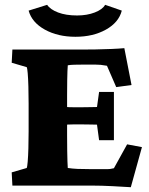

<svg xmlns="http://www.w3.org/2000/svg" viewBox="-20 -782 627 809"><path d="M531.2 6.8Q501 4.9 453.6 2.4Q406.2 0 369.1 0H32.2L29.3 -55.7L92.8 -74.2Q94.7 -78.1 96.7 -100.6Q98.6 -123 99.6 -157.2Q100.6 -191.4 100.6 -228.5V-345.7Q100.6 -383.8 99.6 -418Q98.6 -452.1 96.7 -474.1Q94.7 -496.1 92.8 -499L29.3 -517.6L32.2 -573.2H323.2Q347.7 -573.2 382.3 -573.7Q417 -574.2 450.2 -575.7Q483.4 -577.1 503.9 -579.1L534.2 -423.8L469.7 -415L430.7 -504.9Q415 -507.8 404.3 -508.8Q393.6 -509.8 381.8 -509.8H331.1Q312.5 -509.8 293.5 -509.3Q274.4 -508.8 265.6 -506.8Q264.6 -497.1 264.2 -482.4Q263.7 -467.8 263.2 -443.4Q262.7 -418.9 262.7 -380.9V-211.9Q262.7 -172.9 263.2 -146Q263.7 -119.1 264.2 -102.1Q264.6 -85 265.6 -74.2Q285.2 -71.3 307.1 -70.3Q329.1 -69.3 365.2 -69.3H390.6Q418 -69.3 429.2 -69.3Q440.4 -69.3 445.8 -70.3Q451.2 -71.3 460 -73.2L515.6 -173.8L578.1 -162.1ZM397.5 -191.4 388.7 -256.8Q381.8 -256.8 364.7 -257.3Q347.7 -257.8 327.1 -257.8H289.1Q269.5 -257.8 254.9 -256.8Q240.2 -255.9 237.3 -254.9V-334Q240.2 -333 254.9 -331.5Q269.5 -330.1 289.1 -330.1H327.1Q347.7 -330.1 364.7 -330.6Q381.8 -331.1 388.7 -331.1L397.5 -394.5H460V-191.4ZM422.9 -761.7 493.2 -737.3Q480.5 -687.5 426.3 -657.2Q372.1 -627 297.9 -627Q223.6 -627 168.9 -657.2Q114.3 -687.5 100.6 -737.3L178.7 -761.7Q191.4 -742.2 224.6 -729.5Q257.8 -716.8 304.7 -716.8Q346.7 -716.8 379.4 -729.5Q412.1 -742.2 422.9 -761.7Z"/></svg>

Font: Crimson Pro Black
Style: Regular
Weight: 900
Designer: Jacques Le Bailly
Foundry: Baron von Fonthausen
Version: Version 1.003